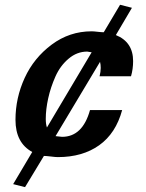

<svg xmlns="http://www.w3.org/2000/svg" viewBox="-20 -645 613 805"><path d="M538.1 -388.7C538.1 -442.1 514 -478.5 465.8 -498L533.2 -612.3L483.4 -625L415 -509.8C409.2 -509.8 400.7 -510.4 389.6 -511.7C378.6 -513 370.1 -513.7 364.3 -513.7C302.4 -513.7 246.6 -495.1 196.8 -458C147 -420.9 109.2 -374.3 83.5 -318.4C57.8 -262.4 44.9 -203.8 44.9 -142.6C44.9 -78.1 68.4 -33.2 115.2 -7.8L35.2 127L85 139.6L164.1 8.8C170.6 8.8 180.3 9.6 193.4 11.2C206.4 12.9 216.1 13.7 222.7 13.7C291.7 13.7 349.4 -2.9 396 -36.1C442.5 -69.3 474.6 -118.5 492.2 -183.6H357.4C336.6 -108.7 297.5 -71.3 240.2 -71.3C239.6 -71.3 230.5 -72.3 212.9 -74.2L399.4 -385.7C401.4 -377.9 402.3 -369.5 402.3 -360.4C402.3 -349.9 400.7 -338.2 397.5 -325.2H529.3C535.2 -345.4 538.1 -366.5 538.1 -388.7ZM364.3 -425.8 176.8 -110.4C173.5 -120.1 171.9 -132.2 171.9 -146.5C171.9 -173.2 175.3 -202 182.1 -232.9C189 -263.8 199.1 -294.3 212.4 -324.2C225.7 -354.2 244.1 -379.1 267.6 -398.9C291 -418.8 317.1 -428.7 345.7 -428.7C347.7 -428.7 350.7 -428.2 355 -427.2C359.2 -426.3 362.3 -425.8 364.3 -425.8Z"/></svg>

Font: FreeUniversal
Style: BoldItalic
Weight: 700
Italic angle: -11°
Version: Version 1.001